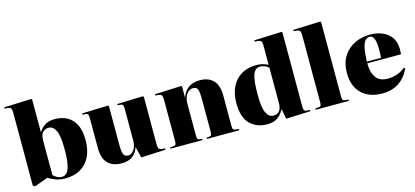

<svg xmlns="http://www.w3.org/2000/svg" viewBox="-63 -1254 3794 1754"><g transform="rotate(-15 1834.0 -377.0)"><path d="M98 12 79 0V-685Q79 -714 73 -727.5Q67 -741 43 -743L12 -746L13 -758L270 -768L277 -761V-452H278Q297 -484 332 -509.5Q367 -535 428 -535Q495 -535 545.5 -507.5Q596 -480 624.5 -423Q653 -366 653 -277Q653 -188 621.5 -122.5Q590 -57 530 -21.5Q470 14 386 14Q335 14 297 0Q259 -14 225 -34ZM358 -8Q387 -8 406.5 -30.5Q426 -53 436 -105.5Q446 -158 446 -248Q446 -373 421.5 -423Q397 -473 353 -473Q325 -473 301 -452Q277 -431 277 -371V-46Q294 -29 315 -18.5Q336 -8 358 -8Z M917 14Q833 14 787.5 -33Q742 -80 742 -177V-458Q742 -486 736 -495.5Q730 -505 712 -506L685 -508V-520L931 -528L939 -521V-159Q939 -109 944.5 -83.5Q950 -58 962 -49Q974 -40 994 -40Q1027 -40 1049.5 -75Q1072 -110 1072 -159V-457Q1072 -480 1067.5 -492.5Q1063 -505 1045 -506L1018 -508V-520L1261 -528L1269 -521V-73Q1269 -45 1275.5 -32.5Q1282 -20 1305 -18L1336 -15L1335 -3L1103 8L1078 -93H1076Q1055 -37 1016.5 -11.5Q978 14 917 14Z M1382 0V-12L1416 -15Q1430 -16 1435 -24.5Q1440 -33 1440 -59V-444Q1440 -474 1433.5 -487Q1427 -500 1404 -502L1373 -505L1374 -517L1624 -528L1631 -521L1630 -417H1631Q1652 -477 1695.5 -506Q1739 -535 1799 -535Q1883 -535 1928 -487.5Q1973 -440 1973 -344V-58Q1973 -33 1979 -24.5Q1985 -16 2003 -15L2032 -12V0H1726V-12L1752 -14Q1767 -16 1771.5 -25Q1776 -34 1776 -58V-362Q1776 -412 1771 -437.5Q1766 -463 1754 -472Q1742 -481 1721 -481Q1698 -481 1678.5 -464.5Q1659 -448 1648 -420.5Q1637 -393 1637 -360V-59Q1637 -33 1641 -25Q1645 -17 1658 -15L1685 -12V0Z M2295 14Q2195 14 2132.5 -48.5Q2070 -111 2070 -245Q2070 -334 2102 -399Q2134 -464 2193.5 -499.5Q2253 -535 2337 -535Q2368 -535 2395.5 -527.5Q2423 -520 2446 -508V-695Q2446 -720 2438 -730.5Q2430 -741 2410 -743L2377 -746L2378 -758L2637 -768L2644 -761V-60Q2644 -36 2649.5 -26Q2655 -16 2673 -14L2704 -12V0L2474 9L2456 -82H2452Q2432 -41 2394.5 -13.5Q2357 14 2295 14ZM2369 -48Q2389 -48 2406.5 -56.5Q2424 -65 2435 -87Q2446 -109 2446 -149V-481Q2428 -497 2406 -505Q2384 -513 2364 -513Q2319 -513 2298.5 -459Q2278 -405 2278 -271Q2278 -147 2302.5 -97.5Q2327 -48 2369 -48Z M2754 0V-12L2787 -15Q2802 -16 2807 -24.5Q2812 -33 2812 -59V-686Q2812 -715 2805.5 -728Q2799 -741 2776 -743L2745 -746L2746 -758L3003 -768L3010 -761V-59Q3010 -33 3015.5 -24.5Q3021 -16 3040 -15L3069 -12V0Z M3386 14Q3259 14 3188 -55.5Q3117 -125 3117 -251Q3117 -342 3156.5 -405.5Q3196 -469 3262.5 -502Q3329 -535 3409 -535Q3514 -535 3577.5 -482.5Q3641 -430 3641 -338Q3641 -327 3640.5 -315Q3640 -303 3639 -288H3320Q3320 -202 3354.5 -153Q3389 -104 3465 -104Q3506 -104 3546 -115.5Q3586 -127 3633 -162L3643 -156Q3611 -79 3545 -32.5Q3479 14 3386 14ZM3320 -304H3454Q3456 -322 3456.5 -340Q3457 -358 3457 -375Q3457 -450 3444 -483.5Q3431 -517 3402 -517Q3380 -517 3362.5 -499.5Q3345 -482 3334 -436Q3323 -390 3320 -304Z"/></g></svg>

Font: Literata 72pt ExtraBold
Style: Regular
Weight: 800
Designer: Latin by Veronika Burian and Jose Scaglione. Greek by Irene Vlachou. Cyrillic by Vera Evstafieva.
Foundry: TypeTogether
Version: Version 3.002